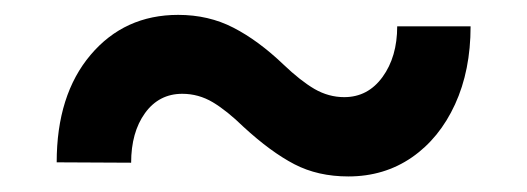

<svg xmlns="http://www.w3.org/2000/svg" viewBox="-20 -420 695 253"><path d="M503.4 -385.3H600.1Q600.1 -327.1 579.6 -282.5Q559.1 -237.8 522.7 -212.6Q486.3 -187.5 439 -187.5Q398.9 -187.5 367.9 -203.6Q336.9 -219.7 300.8 -252.9Q279.3 -273.9 260.5 -285.2Q241.7 -296.4 220.2 -296.4Q189.5 -296.4 171.1 -271Q152.8 -245.6 152.8 -205.6L54.7 -206.1Q54.7 -294.9 99.4 -347.7Q144 -400.4 214.8 -400.4Q254.9 -400.4 287.6 -383.5Q320.3 -366.7 353.5 -335Q376 -313.5 394.5 -302.7Q413.1 -292 433.6 -292Q464.8 -292 484.1 -318.6Q503.4 -345.2 503.4 -385.3Z"/></svg>

Font: Vazirmatn UI SemiBold
Style: Regular
Weight: 600
Designer: Saber Rastikerdar
Foundry: Saber Rastikerdar
Version: Version 33.003